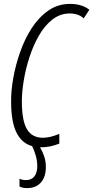

<svg xmlns="http://www.w3.org/2000/svg" viewBox="-20 -745 478 984"><path d="M190 10Q187 10 185 10Q198 31 206.5 56.5Q215 82 215 111Q215 162 189.5 190.5Q164 219 119 219Q95 219 80 211V171Q94 178 113 178Q142 178 156.5 158.5Q171 139 171 107Q171 78 163 51.5Q155 25 145 4Q91 -11 64 -66.5Q37 -122 37 -222Q36 -278 48 -345Q60 -412 83.5 -479Q107 -546 143 -601.5Q179 -657 228 -691Q277 -725 339 -725Q400 -725 438 -695L409 -651Q382 -676 338 -676Q288 -676 248 -644.5Q208 -613 179 -562Q150 -511 130.5 -450.5Q111 -390 101.5 -331Q92 -272 92 -226Q92 -127 118 -83Q144 -39 200 -39Q219 -39 239.5 -44Q260 -49 284 -59V-9Q236 10 190 10Z"/></svg>

Font: Noto Sans ExtraCondensed Light
Style: Italic
Weight: 300
Width: 2
Italic angle: -12°
Designer: Monotype Design Team
Foundry: Monotype Imaging Inc.
Version: Version 2.013; ttfautohint (v1.8.4.7-5d5b)